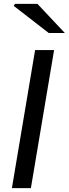

<svg xmlns="http://www.w3.org/2000/svg" viewBox="-20 -981 358 1001"><path d="M163 -720H262L141 0H42ZM52 -950 58 -961H175L318 -809H234Z"/></svg>

Font: Nebula Sans Medium
Style: Regular
Weight: 500
Italic angle: -9°
Designer: Paul D. Hunt for Adobe (as Source Sans)
Foundry: Nebula Entertainment & Broadcasting LLC
Version: Version 1.010